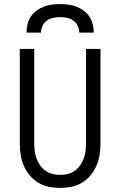

<svg xmlns="http://www.w3.org/2000/svg" viewBox="-20 -910 590 942"><path d="M275 12Q247 12 219.5 6.5Q192 1 168 -13.5Q144 -28 126 -49.5Q108 -71 97 -96.5Q86 -122 81.5 -149.5Q77 -177 77 -205V-670H148V-205Q148 -186 150.5 -167.5Q153 -149 159.5 -131.5Q166 -114 177 -98.5Q188 -83 203.5 -72Q219 -61 237.5 -56.5Q256 -52 275 -52Q294 -52 312.5 -56.5Q331 -61 346.5 -72Q362 -83 373 -98.5Q384 -114 390.5 -131.5Q397 -149 399.5 -167.5Q402 -186 402 -205V-670H473V-205Q473 -177 468.5 -149.5Q464 -122 453 -96.5Q442 -71 424 -49.5Q406 -28 382 -13.5Q358 1 330.5 6.5Q303 12 275 12ZM110 -750Q110 -770 115 -790.5Q120 -811 131 -828Q142 -845 159 -857.5Q176 -870 195 -877.5Q214 -885 234.5 -887.5Q255 -890 275 -890Q295 -890 315.5 -887.5Q336 -885 355 -877.5Q374 -870 391 -857.5Q408 -845 419 -828Q430 -811 435 -790.5Q440 -770 440 -750H369Q369 -767 361.5 -783Q354 -799 340 -809Q326 -819 309 -822.5Q292 -826 275 -826Q258 -826 241 -822.5Q224 -819 210 -809Q196 -799 188.5 -783Q181 -767 181 -750Z"/></svg>

Font: Lode
Style: Regular
Weight: 400
Monospace: yes
Designer: Belleve Invis
Foundry: Belleve Invis
Version: Version 29.2.0; ttfautohint (v1.8.3)